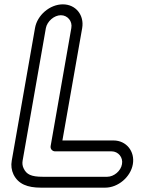

<svg xmlns="http://www.w3.org/2000/svg" viewBox="-20 -788 650 883"><path d="M191 -659C197 -690 229 -718 260 -718C291 -718 314 -690 308 -659L213 -117C210 -102 222 -92 233 -92H493C524 -92 547 -64 541 -33C536 -2 504 25 473 25H177C123 25 102 14 89 -13C83 -25 82 -37 84 -49ZM141 -659 34 -49C30 -27 33 -5 42 14C64 59 107 75 168 75H464C523 75 581 26 591 -33C601 -92 561 -142 502 -142H267L358 -659C368 -718 329 -768 269 -768C209 -768 151 -718 141 -659Z"/></svg>

Font: Blanket
Style: BlkOutlineObl
Weight: 900
Foundry: Cannot Into Space Fonts
Version: Version 0.9